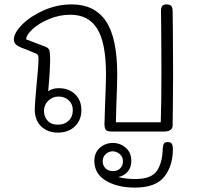

<svg xmlns="http://www.w3.org/2000/svg" viewBox="-20 -603 911 873"><path d="M99 -424 188 -390Q201 -385 204.5 -373.5Q208 -362 208 -335Q208 -282 199 -188Q218 -202 247 -202Q293 -202 321.5 -174.5Q350 -147 350 -102Q350 -57 320.5 -28.5Q291 0 243 0Q197 0 167.5 -28Q138 -56 138 -107Q138 -118 140.5 -149.5Q143 -181 145 -203Q155 -301 155 -335Q155 -348 153 -352Q151 -356 143 -360Q149 -357 104 -376Q72 -387 57.5 -396.5Q43 -406 43 -423Q43 -453 80.5 -491Q118 -529 179 -556Q240 -583 306 -583Q410 -583 461.5 -507Q513 -431 513 -264Q513 -218 509 -126L507 -47H652H711Q714 -137 714 -278L713 -474Q712 -507 712 -553Q712 -569 718 -576Q724 -583 738 -583Q753 -583 759 -575.5Q765 -568 765 -551Q765 -500 766 -466L767 -264L766 -120Q765 -86 765 -34Q765 -5 726 -5H488Q469 -5 462 -11.5Q455 -18 455 -40L457 -105Q462 -230 462 -265Q462 -407 422.5 -471.5Q383 -536 300 -536Q251 -536 204.5 -517Q158 -498 128.5 -471Q99 -444 99 -424ZM180 -99Q180 -72 196.5 -54Q213 -36 243 -36Q273 -36 292 -54Q311 -72 311 -102Q311 -130 292.5 -147Q274 -164 246 -164Q219 -164 199.5 -145Q180 -126 180 -99ZM766 76Q766 151 727 200.5Q688 250 593 250Q514 250 461.5 218.5Q409 187 409 129Q409 91 434 69Q459 47 493 47Q527 47 552 69Q577 91 577 128Q577 157 561.5 176.5Q546 196 518 202Q552 211 595 211Q669 211 694 173Q719 135 720 71Q721 57 725.5 50Q730 43 743 43Q756 43 761 50.5Q766 58 766 76ZM494 175Q515 175 527 162Q539 149 539 130Q539 110 524.5 97.5Q510 85 492 85Q475 85 461 97.5Q447 110 447 130Q447 150 460 162.5Q473 175 494 175Z"/></svg>

Font: Mali Light
Style: Regular
Weight: 300
Designer: Kitiyaporn Chalermlarp | Katatrad Aksorn Co.,Ltd.
Foundry: Cadson Demak Co.,Ltd.
Version: Version 1.000; ttfautohint (v1.6)